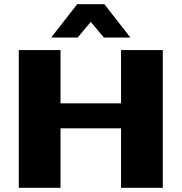

<svg xmlns="http://www.w3.org/2000/svg" viewBox="-20 -900 870 920"><path d="M70 0V-660H270V-405H560V-660H760V0H560V-285H270V0ZM225 -720 350 -880H480L605 -720H478L415 -795L352 -720Z"/></svg>

Font: Xolonium
Style: Bold
Weight: 700
Designer: Severin Meyer
Version: Version 4.2